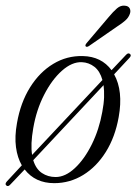

<svg xmlns="http://www.w3.org/2000/svg" viewBox="-30 -634 479 673"><path d="M-8 16Q-14 11 -5.5 1.5L46.5 -54.5Q31 -81 26 -118.2Q21 -155.5 29.5 -202.5Q42 -274.5 75.5 -328Q109 -381.5 156.8 -410.2Q204.5 -439 260.5 -437.5Q325.5 -436 361 -388L411.5 -441.5Q419.5 -450.5 426 -444.5Q431.5 -439.5 424 -431.5L370 -373.5Q402.5 -315 386 -223.5Q373.5 -153.5 341 -101.5Q308.5 -49.5 261.8 -20.8Q215 8 160 8Q93.5 8 56.5 -40L7 12Q-1.5 22 -8 16ZM86.5 -184.5Q81.5 -156 80.5 -132.8Q79.5 -109.5 82.5 -91L329 -353.5Q320.5 -384.5 301 -399.8Q281.5 -415 257 -416Q222.5 -417.5 187.2 -386.2Q152 -355 124.8 -302Q97.5 -249 86.5 -184.5ZM165 -13.5Q199 -13.5 232.5 -44.8Q266 -76 291.8 -128Q317.5 -180 328.5 -241.5Q334 -270 334.8 -293.2Q335.5 -316.5 333 -335.5L86.5 -72.5Q96 -41.5 117 -27.5Q138 -13.5 165 -13.5ZM350 -573Q367 -593.5 380.2 -604.8Q393.5 -616 408 -614Q420.5 -613 424.8 -604.2Q429 -595.5 425 -585Q420.5 -572 408.8 -561.8Q397 -551.5 380.5 -541L281.5 -472.5Q273.5 -467.5 270 -472Q267.5 -476 274.5 -484Z"/></svg>

Font: Fraunces 144pt S050 Light
Style: Italic
Weight: 300
Italic angle: -16°
Version: Version 1.000; ttfautohint (v1.8.3)